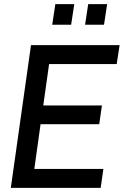

<svg xmlns="http://www.w3.org/2000/svg" viewBox="-20 -903 595 923"><path d="M129 -686H555L541 -595H216L188 -396H470L457 -306H175L145 -91H477L464 0H32ZM246 -883H337L322 -784H231ZM404 -883H495L480 -784H389Z"/></svg>

Font: Archivo Narrow Medium
Style: Italic
Weight: 500
Italic angle: -8°
Designer: Hector Gatti
Foundry: Omnibus-Type
Version: Version 2.001